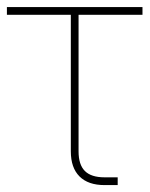

<svg xmlns="http://www.w3.org/2000/svg" viewBox="-20 -536 433 556"><path d="M282.7 0Q235.4 0 210.2 -25.1Q185.1 -50.3 185.1 -97.7V-493.2H0V-515.6H392.6V-493.2H207.5V-97.7Q207.5 -59.1 225.8 -40.8Q244.1 -22.5 282.7 -22.5H320.8V0Z"/></svg>

Font: Intratopia Thin
Style: Regular
Weight: 100
Designer: Rasmus Andersson
Foundry: rsms
Version: Version 3.000;Glyphs 3.2.3 (3260)